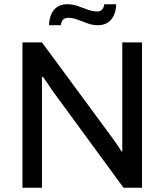

<svg xmlns="http://www.w3.org/2000/svg" viewBox="-20 -886 776 906"><path d="M86 0V-686H178L511 -234Q516 -228 524 -216Q532 -204 540 -192.5Q548 -181 553 -172H557Q557 -188 557 -203.5Q557 -219 557 -234V-686H650V0H563L226 -460Q219 -471 205.5 -491Q192 -511 183 -523H178Q178 -507 178 -491.5Q178 -476 178 -460V0ZM211 -767Q212 -794 221 -816.5Q230 -839 249 -852.5Q268 -866 297 -866Q323 -866 347 -857.5Q371 -849 394 -840.5Q417 -832 439 -832Q454 -832 462 -841Q470 -850 472 -866H528Q528 -839 518.5 -816.5Q509 -794 490 -780.5Q471 -767 441 -767Q417 -767 392.5 -776Q368 -785 345.5 -793.5Q323 -802 301 -802Q285 -802 277 -792.5Q269 -783 267 -767Z"/></svg>

Font: Archivo SemiBold
Style: Regular
Weight: 400
Version: Version 2.001